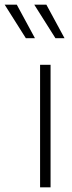

<svg xmlns="http://www.w3.org/2000/svg" viewBox="-102 -804 307 824"><path d="M70 -526H115V0H70ZM45 -784H97L175 -640H136ZM-30 -784 48 -640H9L-82 -784Z"/></svg>

Font: Eudoxus Sans ExtraLight
Style: Regular
Weight: 200
Designer: Stijn de Vries
Foundry: tokotype
Version: Version 2.005